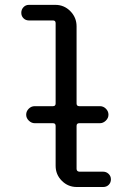

<svg xmlns="http://www.w3.org/2000/svg" viewBox="-20 -750 540 770"><path d="M95.7 -668Q83 -668 74.2 -676.8Q65.4 -685.5 65.4 -698.7Q65.4 -711.9 74.2 -721.2Q83 -730.5 95.7 -730.5H202.1Q237.3 -730.5 262.2 -705.1Q287.1 -679.7 287.1 -644.5V-335Q287.1 -324.2 297.9 -324.2H380.9Q394.5 -324.2 404.8 -314Q415 -303.7 415 -290Q415 -276.4 404.3 -266.1Q393.6 -255.9 380.9 -255.9H297.9Q287.1 -255.9 287.1 -245.1V-73.2Q287.1 -62.5 297.9 -61.5H393.6Q406.2 -61.5 415.5 -52.7Q424.8 -43.9 424.8 -30.8Q424.8 -17.6 416 -8.8Q407.2 0 393.6 0H288.1Q252.9 0 228 -24.9Q203.1 -49.8 203.1 -85V-245.1Q203.1 -255.9 192.4 -255.9H119.1Q106.4 -255.9 95.7 -266.1Q85 -276.4 85 -290Q85 -303.7 95.2 -314Q105.5 -324.2 119.1 -324.2H192.4Q203.1 -324.2 203.1 -335V-657.2Q203.1 -668 192.4 -668Z"/></svg>

Font: Rounded-X Mgen+ 1mn regular
Style: Regular
Weight: 400
Designer: [Source Han Sans]
Ryoko NISHIZUKA  (kana & ideographs); Paul D. Hunt (Latin, Greek & Cyrillic); Wenlong ZHANG  (bopomofo
Version: Version 1.059.20150602